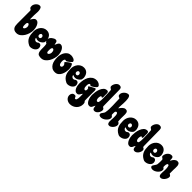

<svg xmlns="http://www.w3.org/2000/svg" viewBox="291 -2315 4116 4116"><g transform="rotate(45 2349.5 -257.0)"><path d="M127 -776Q160 -776 173.5 -748.5Q187 -721 190 -683.5Q193 -646 189.5 -607.5Q186 -569 186 -547V-444Q186 -436 187 -429.5Q188 -423 190 -415Q201 -428 210 -444.5Q219 -461 230 -474.5Q241 -488 255 -497.5Q269 -507 291 -507Q323 -507 345 -485Q367 -463 381 -431.5Q395 -400 401 -365.5Q407 -331 407 -306Q407 -262 392.5 -209Q378 -156 349.5 -110Q321 -64 280 -33Q239 -2 186 -2Q147 -2 122.5 -14.5Q98 -27 83.5 -48.5Q69 -70 64 -99Q59 -128 59 -161V-543Q59 -567 51 -573Q43 -579 33.5 -583.5Q24 -588 16 -600Q8 -612 8 -647Q8 -668 18 -691Q28 -714 45 -733Q62 -752 83 -764Q104 -776 127 -776ZM189 -283V-231Q189 -219 194.5 -202Q200 -185 214 -185Q226 -185 235 -193.5Q244 -202 250 -214.5Q256 -227 259 -240.5Q262 -254 262 -263Q262 -272 259.5 -283.5Q257 -295 252 -306Q247 -317 239 -324.5Q231 -332 220 -332Q212 -332 206 -327Q200 -322 196 -314.5Q192 -307 190.5 -298.5Q189 -290 189 -283Z M610 -507Q647 -507 674.5 -494Q702 -481 720.5 -459Q739 -437 749 -407Q759 -377 762 -344Q757 -330 757.5 -315Q758 -300 750 -286Q742 -272 728.5 -259.5Q715 -247 699 -236.5Q683 -226 666 -220Q649 -214 633 -214Q619 -214 603 -216Q587 -218 576 -226L558 -230V-226Q558 -203 577 -186Q596 -169 618 -169Q631 -169 640.5 -173.5Q650 -178 657.5 -184Q665 -190 672.5 -194.5Q680 -199 691 -199Q726 -199 742.5 -175Q759 -151 759 -119Q759 -92 745 -70Q731 -48 709 -32.5Q687 -17 661 -9Q635 -1 610 -1Q586 -1 567 -11Q521 -34 493 -62.5Q465 -91 449.5 -126.5Q434 -162 428.5 -203.5Q423 -245 423 -293Q423 -333 436 -371.5Q449 -410 473.5 -440Q498 -470 532.5 -488.5Q567 -507 610 -507ZM558 -324Q558 -304 570 -291.5Q582 -279 603 -279Q621 -279 630.5 -293Q640 -307 640 -324Q640 -343 627 -357.5Q614 -372 595 -372Q578 -372 568 -356Q558 -340 558 -324Z M882 -502Q904 -502 914.5 -492.5Q925 -483 930 -469Q935 -455 936.5 -438.5Q938 -422 942 -407Q950 -412 956.5 -428Q963 -444 972 -461Q981 -478 995.5 -491.5Q1010 -505 1033 -505Q1066 -505 1090 -483.5Q1114 -462 1129.5 -431.5Q1145 -401 1152.5 -366.5Q1160 -332 1160 -306Q1160 -260 1146 -206Q1132 -152 1104 -105.5Q1076 -59 1035 -27.5Q994 4 939 4Q926 4 910.5 3Q895 2 884 -3Q858 -6 843.5 -24.5Q829 -43 822.5 -67Q816 -91 815 -117Q814 -143 814 -162Q814 -172 814 -195Q814 -218 812.5 -242Q811 -266 807 -284.5Q803 -303 794 -305Q780 -309 772.5 -319Q765 -329 761.5 -341.5Q758 -354 757 -368Q756 -382 756 -393Q756 -411 769.5 -430.5Q783 -450 802.5 -465.5Q822 -481 843.5 -491.5Q865 -502 882 -502ZM942 -231Q942 -222 942 -210.5Q942 -199 945 -189.5Q948 -180 954.5 -173.5Q961 -167 973 -167Q983 -167 992 -175.5Q1001 -184 1007.5 -195.5Q1014 -207 1017.5 -219.5Q1021 -232 1021 -241Q1021 -259 1017.5 -278Q1014 -297 1002 -312Q996 -315 990 -319.5Q984 -324 978 -324Q963 -324 955.5 -313.5Q948 -303 945 -288Q942 -273 942 -257Q942 -241 942 -231Z M1359 -498Q1374 -498 1395.5 -494Q1417 -490 1436 -481.5Q1455 -473 1468.5 -459Q1482 -445 1482 -425Q1482 -419 1466.5 -403.5Q1451 -388 1430.5 -372Q1410 -356 1391.5 -344Q1373 -332 1367 -332Q1359 -332 1353 -336Q1347 -340 1339 -340Q1330 -340 1324 -333Q1318 -326 1314 -316Q1310 -306 1308.5 -295.5Q1307 -285 1307 -279Q1307 -265 1308.5 -246.5Q1310 -228 1315.5 -210.5Q1321 -193 1332 -181Q1343 -169 1362 -169Q1379 -169 1388.5 -185Q1398 -201 1398 -216Q1398 -236 1392 -247.5Q1386 -259 1379 -266Q1372 -273 1366 -278Q1360 -283 1360 -291Q1360 -297 1376 -312.5Q1392 -328 1412.5 -343.5Q1433 -359 1452.5 -371.5Q1472 -384 1479 -384Q1495 -384 1505.5 -368Q1516 -352 1523 -330.5Q1530 -309 1533 -287.5Q1536 -266 1536 -254Q1536 -215 1527.5 -169Q1519 -123 1499 -83.5Q1479 -44 1445.5 -18Q1412 8 1361 8Q1307 8 1271 -16Q1235 -40 1213.5 -77.5Q1192 -115 1183.5 -162Q1175 -209 1175 -254Q1175 -296 1185.5 -339.5Q1196 -383 1218.5 -418Q1241 -453 1275.5 -475.5Q1310 -498 1359 -498Z M1738 -507Q1775 -507 1802.5 -494Q1830 -481 1848.5 -459Q1867 -437 1877 -407Q1887 -377 1890 -344Q1885 -330 1885.5 -315Q1886 -300 1878 -286Q1870 -272 1856.5 -259.5Q1843 -247 1827 -236.5Q1811 -226 1794 -220Q1777 -214 1761 -214Q1747 -214 1731 -216Q1715 -218 1704 -226L1686 -230V-226Q1686 -203 1705 -186Q1724 -169 1746 -169Q1759 -169 1768.5 -173.5Q1778 -178 1785.5 -184Q1793 -190 1800.5 -194.5Q1808 -199 1819 -199Q1854 -199 1870.5 -175Q1887 -151 1887 -119Q1887 -92 1873 -70Q1859 -48 1837 -32.5Q1815 -17 1789 -9Q1763 -1 1738 -1Q1714 -1 1695 -11Q1649 -34 1621 -62.5Q1593 -91 1577.5 -126.5Q1562 -162 1556.5 -203.5Q1551 -245 1551 -293Q1551 -333 1564 -371.5Q1577 -410 1601.5 -440Q1626 -470 1660.5 -488.5Q1695 -507 1738 -507ZM1686 -324Q1686 -304 1698 -291.5Q1710 -279 1731 -279Q1749 -279 1758.5 -293Q1768 -307 1768 -324Q1768 -343 1755 -357.5Q1742 -372 1723 -372Q1706 -372 1696 -356Q1686 -340 1686 -324Z M2128 -507Q2143 -507 2163 -501.5Q2183 -496 2200 -485.5Q2217 -475 2229 -460.5Q2241 -446 2241 -428Q2241 -417 2225 -400Q2209 -383 2187.5 -367Q2166 -351 2144.5 -340Q2123 -329 2113 -329Q2104 -329 2098.5 -337.5Q2093 -346 2083 -346Q2071 -346 2064 -338.5Q2057 -331 2053 -319.5Q2049 -308 2048 -296Q2047 -284 2047 -275Q2047 -264 2047.5 -247.5Q2048 -231 2052 -215.5Q2056 -200 2065 -189Q2074 -178 2090 -178Q2108 -178 2113.5 -191Q2119 -204 2119 -218Q2119 -226 2118 -234.5Q2117 -243 2113 -251Q2113 -257 2109 -259.5Q2105 -262 2100.5 -264Q2096 -266 2092 -269.5Q2088 -273 2088 -281Q2088 -283 2089.5 -287Q2091 -291 2092 -293Q2095 -296 2115.5 -307.5Q2136 -319 2159 -331.5Q2182 -344 2202 -354Q2222 -364 2224 -364Q2237 -364 2243 -351Q2249 -338 2250 -321Q2251 -304 2250 -286.5Q2249 -269 2249 -260Q2249 -251 2249 -230.5Q2249 -210 2249 -184.5Q2249 -159 2249 -131Q2249 -103 2249 -78.5Q2249 -54 2250 -36.5Q2251 -19 2252 -14Q2254 -7 2259 -3Q2264 1 2269 7.5Q2274 14 2278 26Q2282 38 2282 60Q2282 104 2266 141.5Q2250 179 2221.5 206Q2193 233 2155 248.5Q2117 264 2074 264Q2047 264 2021 255Q1995 246 1975 229Q1955 212 1943 188.5Q1931 165 1931 135Q1931 100 1951.5 74Q1972 48 2010 48Q2034 48 2042 56.5Q2050 65 2053.5 75.5Q2057 86 2061 94.5Q2065 103 2081 103Q2099 103 2107 84Q2115 65 2118 39.5Q2121 14 2120 -11.5Q2119 -37 2119 -50Q2119 -60 2119 -70.5Q2119 -81 2117 -92Q2105 -80 2097 -65Q2089 -50 2079.5 -36Q2070 -22 2056 -12.5Q2042 -3 2020 -3Q1988 -3 1966 -23Q1944 -43 1930.5 -72Q1917 -101 1911.5 -133.5Q1906 -166 1906 -192Q1906 -244 1916.5 -300Q1927 -356 1952.5 -402Q1978 -448 2021 -477.5Q2064 -507 2128 -507Z M2540 -778Q2568 -778 2582.5 -769.5Q2597 -761 2603 -746.5Q2609 -732 2609.5 -713Q2610 -694 2610 -674Q2610 -561 2613 -449Q2616 -337 2616 -224Q2616 -206 2620 -199.5Q2624 -193 2629 -191Q2634 -189 2640 -187.5Q2646 -186 2649 -179Q2659 -172 2662.5 -160.5Q2666 -149 2666 -138Q2666 -117 2657 -93Q2648 -69 2632.5 -49Q2617 -29 2596.5 -16Q2576 -3 2553 -3Q2530 -3 2518.5 -12Q2507 -21 2501.5 -35.5Q2496 -50 2494 -67Q2492 -84 2490 -101Q2478 -89 2471.5 -72Q2465 -55 2456.5 -39.5Q2448 -24 2434.5 -13Q2421 -2 2394 -2Q2361 -2 2338 -25Q2315 -48 2300.5 -80.5Q2286 -113 2279 -148.5Q2272 -184 2272 -209Q2272 -247 2279 -299Q2286 -351 2304 -398.5Q2322 -446 2354 -479Q2386 -512 2436 -512Q2455 -512 2464 -500Q2473 -488 2475 -471Q2477 -454 2476 -435.5Q2475 -417 2475 -404Q2475 -396 2476 -384.5Q2477 -373 2477 -361Q2477 -349 2474.5 -338.5Q2472 -328 2466 -323L2448 -325Q2444 -334 2436 -334Q2429 -334 2424.5 -325Q2420 -316 2417 -304.5Q2414 -293 2413 -281.5Q2412 -270 2412 -265Q2412 -256 2413.5 -243Q2415 -230 2419.5 -218Q2424 -206 2432 -198Q2440 -190 2453 -190Q2455 -190 2462.5 -192.5Q2470 -195 2473 -196Q2482 -206 2486 -227Q2490 -248 2491.5 -271.5Q2493 -295 2492.5 -318Q2492 -341 2492 -355Q2492 -407 2489 -459Q2486 -511 2484 -563Q2484 -576 2475 -582.5Q2466 -589 2456 -595Q2446 -601 2437.5 -610Q2429 -619 2429 -639Q2429 -660 2437.5 -684.5Q2446 -709 2461 -729.5Q2476 -750 2496.5 -764Q2517 -778 2540 -778Z M2818 -775Q2840 -775 2852.5 -755.5Q2865 -736 2871 -705.5Q2877 -675 2877.5 -637.5Q2878 -600 2876.5 -563.5Q2875 -527 2872.5 -496Q2870 -465 2870 -448Q2870 -437 2870.5 -427Q2871 -417 2873 -406Q2885 -422 2898 -440Q2911 -458 2926.5 -473Q2942 -488 2960.5 -498Q2979 -508 3003 -508Q3030 -508 3043.5 -495.5Q3057 -483 3062.5 -464Q3068 -445 3068 -423Q3068 -401 3068 -383Q3068 -340 3067 -295.5Q3066 -251 3071 -209Q3074 -203 3082 -200Q3090 -197 3098.5 -190.5Q3107 -184 3113 -172Q3119 -160 3119 -137Q3119 -116 3108 -92.5Q3097 -69 3079.5 -49.5Q3062 -30 3040.5 -17Q3019 -4 2997 -4Q2967 -4 2955 -23Q2943 -42 2940.5 -68.5Q2938 -95 2941 -123.5Q2944 -152 2944 -172Q2944 -184 2945 -209.5Q2946 -235 2943.5 -261Q2941 -287 2933 -306.5Q2925 -326 2908 -326Q2894 -326 2886.5 -319Q2879 -312 2876 -302Q2873 -292 2873 -280Q2873 -268 2873 -258Q2873 -253 2872.5 -244.5Q2872 -236 2872.5 -227Q2873 -218 2875 -211Q2877 -204 2883 -203Q2898 -190 2906 -181Q2914 -172 2914 -151Q2914 -124 2897.5 -97.5Q2881 -71 2856.5 -50Q2832 -29 2802.5 -16.5Q2773 -4 2747 -4Q2721 -4 2701.5 -14Q2682 -24 2682 -56Q2682 -65 2690 -77Q2698 -89 2708 -102.5Q2718 -116 2727 -131Q2736 -146 2738 -161Q2747 -211 2748.5 -263Q2750 -315 2748.5 -367.5Q2747 -420 2744.5 -472Q2742 -524 2742 -574Q2731 -582 2720.5 -586Q2710 -590 2701.5 -595Q2693 -600 2687.5 -610.5Q2682 -621 2682 -642Q2682 -667 2694 -690.5Q2706 -714 2725.5 -733Q2745 -752 2769.5 -763.5Q2794 -775 2818 -775Z M3322 -507Q3359 -507 3386.5 -494Q3414 -481 3432.5 -459Q3451 -437 3461 -407Q3471 -377 3474 -344Q3469 -330 3469.5 -315Q3470 -300 3462 -286Q3454 -272 3440.5 -259.5Q3427 -247 3411 -236.5Q3395 -226 3378 -220Q3361 -214 3345 -214Q3331 -214 3315 -216Q3299 -218 3288 -226L3270 -230V-226Q3270 -203 3289 -186Q3308 -169 3330 -169Q3343 -169 3352.5 -173.5Q3362 -178 3369.5 -184Q3377 -190 3384.5 -194.5Q3392 -199 3403 -199Q3438 -199 3454.5 -175Q3471 -151 3471 -119Q3471 -92 3457 -70Q3443 -48 3421 -32.5Q3399 -17 3373 -9Q3347 -1 3322 -1Q3298 -1 3279 -11Q3233 -34 3205 -62.5Q3177 -91 3161.5 -126.5Q3146 -162 3140.5 -203.5Q3135 -245 3135 -293Q3135 -333 3148 -371.5Q3161 -410 3185.5 -440Q3210 -470 3244.5 -488.5Q3279 -507 3322 -507ZM3270 -324Q3270 -304 3282 -291.5Q3294 -279 3315 -279Q3333 -279 3342.5 -293Q3352 -307 3352 -324Q3352 -343 3339 -357.5Q3326 -372 3307 -372Q3290 -372 3280 -356Q3270 -340 3270 -324Z M3758 -778Q3786 -778 3800.5 -769.5Q3815 -761 3821 -746.5Q3827 -732 3827.5 -713Q3828 -694 3828 -674Q3828 -561 3831 -449Q3834 -337 3834 -224Q3834 -206 3838 -199.5Q3842 -193 3847 -191Q3852 -189 3858 -187.5Q3864 -186 3867 -179Q3877 -172 3880.5 -160.5Q3884 -149 3884 -138Q3884 -117 3875 -93Q3866 -69 3850.5 -49Q3835 -29 3814.5 -16Q3794 -3 3771 -3Q3748 -3 3736.5 -12Q3725 -21 3719.5 -35.5Q3714 -50 3712 -67Q3710 -84 3708 -101Q3696 -89 3689.5 -72Q3683 -55 3674.5 -39.5Q3666 -24 3652.5 -13Q3639 -2 3612 -2Q3579 -2 3556 -25Q3533 -48 3518.5 -80.5Q3504 -113 3497 -148.5Q3490 -184 3490 -209Q3490 -247 3497 -299Q3504 -351 3522 -398.5Q3540 -446 3572 -479Q3604 -512 3654 -512Q3673 -512 3682 -500Q3691 -488 3693 -471Q3695 -454 3694 -435.5Q3693 -417 3693 -404Q3693 -396 3694 -384.5Q3695 -373 3695 -361Q3695 -349 3692.5 -338.5Q3690 -328 3684 -323L3666 -325Q3662 -334 3654 -334Q3647 -334 3642.5 -325Q3638 -316 3635 -304.5Q3632 -293 3631 -281.5Q3630 -270 3630 -265Q3630 -256 3631.5 -243Q3633 -230 3637.5 -218Q3642 -206 3650 -198Q3658 -190 3671 -190Q3673 -190 3680.5 -192.5Q3688 -195 3691 -196Q3700 -206 3704 -227Q3708 -248 3709.5 -271.5Q3711 -295 3710.5 -318Q3710 -341 3710 -355Q3710 -407 3707 -459Q3704 -511 3702 -563Q3702 -576 3693 -582.5Q3684 -589 3674 -595Q3664 -601 3655.5 -610Q3647 -619 3647 -639Q3647 -660 3655.5 -684.5Q3664 -709 3679 -729.5Q3694 -750 3714.5 -764Q3735 -778 3758 -778Z M4087 -507Q4124 -507 4151.5 -494Q4179 -481 4197.5 -459Q4216 -437 4226 -407Q4236 -377 4239 -344Q4234 -330 4234.5 -315Q4235 -300 4227 -286Q4219 -272 4205.5 -259.5Q4192 -247 4176 -236.5Q4160 -226 4143 -220Q4126 -214 4110 -214Q4096 -214 4080 -216Q4064 -218 4053 -226L4035 -230V-226Q4035 -203 4054 -186Q4073 -169 4095 -169Q4108 -169 4117.5 -173.5Q4127 -178 4134.5 -184Q4142 -190 4149.5 -194.5Q4157 -199 4168 -199Q4203 -199 4219.5 -175Q4236 -151 4236 -119Q4236 -92 4222 -70Q4208 -48 4186 -32.5Q4164 -17 4138 -9Q4112 -1 4087 -1Q4063 -1 4044 -11Q3998 -34 3970 -62.5Q3942 -91 3926.5 -126.5Q3911 -162 3905.5 -203.5Q3900 -245 3900 -293Q3900 -333 3913 -371.5Q3926 -410 3950.5 -440Q3975 -470 4009.5 -488.5Q4044 -507 4087 -507ZM4035 -324Q4035 -304 4047 -291.5Q4059 -279 4080 -279Q4098 -279 4107.5 -293Q4117 -307 4117 -324Q4117 -343 4104 -357.5Q4091 -372 4072 -372Q4055 -372 4045 -356Q4035 -340 4035 -324Z M4394 -505Q4418 -505 4429 -495Q4440 -485 4444 -469.5Q4448 -454 4447.5 -435.5Q4447 -417 4447 -401L4459 -406Q4466 -422 4477.5 -439.5Q4489 -457 4504 -471.5Q4519 -486 4536.5 -495Q4554 -504 4574 -504Q4610 -504 4625 -483Q4640 -462 4643.5 -432Q4647 -402 4644.5 -369.5Q4642 -337 4642 -315V-203Q4642 -197 4649.5 -193Q4657 -189 4666.5 -183.5Q4676 -178 4683.5 -167.5Q4691 -157 4691 -138Q4691 -116 4680 -90.5Q4669 -65 4651.5 -43.5Q4634 -22 4612 -8Q4590 6 4567 6Q4539 6 4527.5 -11.5Q4516 -29 4513.5 -54Q4511 -79 4513.5 -105.5Q4516 -132 4516 -149Q4516 -161 4517 -188.5Q4518 -216 4515.5 -243.5Q4513 -271 4505.5 -292.5Q4498 -314 4482 -314Q4467 -314 4459.5 -301.5Q4452 -289 4449 -272Q4446 -255 4446.5 -237.5Q4447 -220 4447 -209Q4447 -200 4453 -195.5Q4459 -191 4466 -186Q4473 -181 4479 -172.5Q4485 -164 4485 -147Q4485 -118 4469.5 -91Q4454 -64 4430 -43Q4406 -22 4377 -9Q4348 4 4320 4Q4309 4 4297.5 2Q4286 0 4276.5 -5.5Q4267 -11 4261 -19.5Q4255 -28 4255 -41Q4255 -51 4263 -64.5Q4271 -78 4281.5 -93.5Q4292 -109 4302 -125Q4312 -141 4315 -158Q4320 -188 4319.5 -220.5Q4319 -253 4319 -283Q4319 -302 4311 -310Q4303 -318 4293 -323Q4283 -328 4275 -335.5Q4267 -343 4267 -362Q4267 -387 4276.5 -412.5Q4286 -438 4303 -458.5Q4320 -479 4343 -492Q4366 -505 4394 -505Z"/></g></svg>

Font: r_Neptun CAT
Style: Regular
Weight: 400
Foundry: Peter Wiegel, CAT-Fonts
Version: Version 1.000;June 8, 2024;FontCreator 14.0.0.2814 32-bit